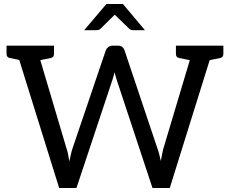

<svg xmlns="http://www.w3.org/2000/svg" viewBox="-20 -947 1158 967"><path d="M278 0 77 -645 29 -655Q13 -658 13 -676V-717H252V-676Q252 -658 236 -655L183 -644L316 -196Q321 -182 323.5 -166.5Q326 -151 329 -134Q337 -171 340 -182Q343 -193 344 -196L513 -694Q516 -702 524.5 -709.5Q533 -717 546 -717H574Q599 -717 607 -694L774 -196Q779 -183 782.5 -168Q786 -153 790 -136Q794 -158 797 -173.5Q800 -189 802 -196L936 -644L882 -655Q866 -658 866 -676V-717H1105V-676Q1105 -658 1089 -655L1036 -644L835 0H748L567 -547Q565 -555 562 -564Q559 -573 557 -583Q556 -580 552.5 -566Q549 -552 547 -547L365 0ZM404 -795 516 -927H599L710 -795H651Q639 -795 631 -802L558 -873L486 -802Q479 -795 466 -795Z"/></svg>

Font: Aleo
Style: Regular
Weight: 400
Designer: Alessio Laiso
Foundry: Alessio Laiso
Version: Version 2.001; ttfautohint (v1.8.4.7-5d5b);gftools[0.9.29]